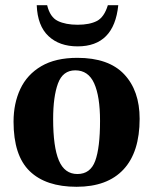

<svg xmlns="http://www.w3.org/2000/svg" viewBox="-20 -707 588 737"><path d="M274 10Q156 10 94 -50Q32 -110 32 -240Q32 -310 58 -365.5Q84 -421 138.5 -453Q193 -485 277 -485Q397 -485 456.5 -422Q516 -359 516 -251Q516 -123 454 -56.5Q392 10 274 10ZM277 -39Q327 -39 345.5 -89.5Q364 -140 364 -243Q364 -337 341.5 -387Q319 -437 269 -437Q221 -437 202.5 -386.5Q184 -336 184 -250Q184 -143 206 -91Q228 -39 277 -39ZM278 -529Q208 -529 166 -568.5Q124 -608 121 -687H161Q172 -641 202 -626.5Q232 -612 278 -612Q324 -612 352 -626.5Q380 -641 394 -687H434Q418 -529 278 -529Z"/></svg>

Font: STIX Two Text
Style: Bold
Weight: 700
Designer: Ross Mills, John Hudson & Paul Hanslow, Tiro Typeworks Ltd; with prior portions MicroPress Inc., and Coen Hoffman.
Foundry: Tiro Typeworks Ltd
Version: Version 2.13 b171